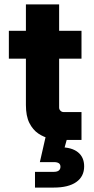

<svg xmlns="http://www.w3.org/2000/svg" viewBox="-20 -632 424 867"><path d="M265 0Q237 0 207.5 -6Q178 -12 153 -29Q128 -46 112.5 -77Q97 -108 97 -158V-612H247V-146Q247 -138 253 -132Q259 -126 267 -126H348V0ZM20 -367V-493H348V-367ZM223 215H138V144H223Q238 144 245.5 138Q253 132 253 121Q253 110 245.5 105Q238 100 223 100H160L191 -36H291L266 55L196 33H252Q304 33 332 55.5Q360 78 360 119Q360 165 324.5 190Q289 215 223 215Z"/></svg>

Font: SUSE ExtraBold
Style: Regular
Weight: 800
Designer: Rene Bieder
Foundry: SUSE
Version: Version 1.000